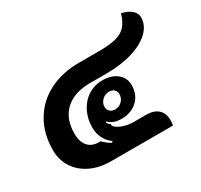

<svg xmlns="http://www.w3.org/2000/svg" viewBox="-132 -792 1011 964"><g transform="rotate(-30 373.5 -309.5)"><path d="M30 -194Q30 -288 71.5 -359.5Q113 -431 188.5 -470Q264 -509 363 -509H476Q540 -509 577 -518.5Q614 -528 635.5 -551.5Q657 -575 670 -619Q707 -610 727 -592.5Q747 -575 747 -551Q747 -505 709.5 -469Q672 -433 606 -413Q540 -393 455 -393H361Q268 -393 216.5 -345.5Q165 -298 165 -211Q165 -164 187.5 -138.5Q210 -113 251 -113H260Q285 -88 306 -78L312 -84Q258 -126 258 -193Q258 -244 279 -285.5Q300 -327 337 -350.5Q374 -374 420 -374Q472 -374 504 -348Q536 -322 536 -280Q536 -225 500.5 -191.5Q465 -158 408 -158Q384 -158 366.5 -164.5Q349 -171 333 -185L329 -181Q337 -169 347 -162Q345 -151 360 -140Q375 -129 400 -121.5Q425 -114 451 -114H526Q569 -114 593 -92Q617 -70 617 -29Q617 -15 614 0H256Q189 0 138 -24.5Q87 -49 58.5 -93Q30 -137 30 -194ZM460 -271Q460 -288 449 -298Q438 -308 420 -308Q397 -308 380 -291.5Q363 -275 363 -252Q363 -236 374.5 -225.5Q386 -215 404 -215Q427 -215 443.5 -231.5Q460 -248 460 -271Z"/></g></svg>

Font: K2D ExtraBold
Style: Italic
Weight: 800
Italic angle: -10°
Designer: Katatrad Aksorn Co.,Ltd.
Foundry: Cadson Demak Co.,Ltd.
Version: Version 1.000; ttfautohint (v1.6)